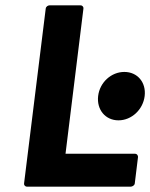

<svg xmlns="http://www.w3.org/2000/svg" viewBox="-20 -686 562 718"><path d="M70 0C69 5 73 12 81 12H469C474 12 483 8 484 0L496 -98C497 -103 493 -111 485 -111H225L292 -654C293 -659 289 -666 281 -666H165C160 -666 152 -662 151 -654ZM347 -327C341 -276 374 -236 423 -236C472 -236 515 -276 521 -327C527 -378 494 -417 445 -417C396 -417 353 -378 347 -327Z"/></svg>

Font: Falling Sky
Style: BdObl
Weight: 700
Designer: Paul D. Hunt
Foundry: Adobe Systems Incorporated
Version: Version 1.02